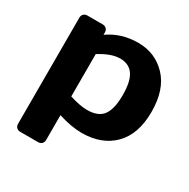

<svg xmlns="http://www.w3.org/2000/svg" viewBox="-160 -690 983 1001"><g transform="rotate(30 331.0 -190.0)"><path d="M60.1 134.8V-504.9Q60.1 -518.1 68.6 -526.6Q77.1 -535.2 89.8 -535.2H184.1Q196.8 -535.2 205.3 -526.6Q213.9 -518.1 213.9 -504.9V-490.2Q291 -544.9 393.1 -544.9Q495.1 -544.9 563.5 -472.9Q631.8 -400.9 631.8 -266.8Q631.8 -132.8 561 -61.5Q490.2 9.8 370.1 9.8Q308.1 9.8 229 -15.1V134.8Q229 147.9 220.5 156.5Q211.9 165 199.2 165H89.8Q77.1 165 68.6 156.5Q60.1 147.9 60.1 134.8ZM229 -127.9Q292 -107.9 335 -107.9Q401.9 -107.9 429.9 -146Q458 -184.1 458 -267.6Q458 -351.1 431.4 -388.9Q404.8 -426.8 351.8 -426.8Q298.8 -426.8 229 -382.8Z"/></g></svg>

Font: Days One
Style: Regular
Weight: 400
Designer: Alexander Kalachev, Alexey Maslov, Jovanny Lemonad
Foundry: Alexander Kalachev, Alexey Maslov, Jovanny Lemonad
Version: Version 1.002